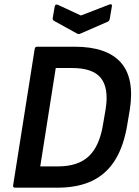

<svg xmlns="http://www.w3.org/2000/svg" viewBox="-20 -872 645 892"><path d="M51 0Q39 0 41 -11L141 -644Q143 -655 152 -655H326Q476 -655 541 -582Q606 -509 583 -362L572 -297Q556 -196 516 -130.5Q476 -65 409.5 -32.5Q343 0 245 0ZM167 -99H250Q343 -99 393 -146.5Q443 -194 459 -296L471 -366Q486 -462 449 -509Q412 -556 315 -556H239ZM488 -851Q494 -853 497.5 -851.5Q501 -850 500 -844L490 -785Q488 -774 480 -771L354 -716Q346 -712 338 -716L233 -774Q223 -779 225 -789L234 -841Q236 -854 248 -850L356 -800Z"/></svg>

Font: Sofia Sans Semi Condensed
Style: Bold Italic
Weight: 700
Italic angle: -9°
Version: Version 4.100